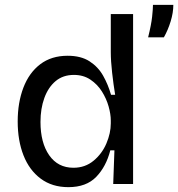

<svg xmlns="http://www.w3.org/2000/svg" viewBox="-20 -759 735 792"><path d="M262 13Q195 13 148 -22Q101 -57 77 -118Q53 -179 53 -258Q53 -336 76.5 -397.5Q100 -459 146 -494Q192 -529 259 -529Q314 -529 349.5 -506Q385 -483 405.5 -446.5Q426 -410 438 -368H455Q448 -410 442.5 -459Q437 -508 437 -544V-701H529V0H447L452 -139H435Q418 -72 377 -29.5Q336 13 262 13ZM283 -67Q331 -67 366 -96Q401 -125 419 -167.5Q437 -210 437 -250V-262Q437 -288 428 -320Q419 -352 400.5 -381.5Q382 -411 353 -430.5Q324 -450 285 -450Q240 -450 209.5 -424.5Q179 -399 163 -355Q147 -311 147 -256Q147 -170 183 -118.5Q219 -67 283 -67ZM591 -605Q604 -657 607.5 -690Q611 -723 611 -739H695Q695 -707 684 -671Q673 -635 656 -605Z"/></svg>

Font: Bricolage Grotesque 10pt
Style: Regular
Weight: 400
Designer: Mathieu Triay
Foundry: Atelier Triay
Version: Version 1.000; ttfautohint (v1.8.4.7-5d5b);gftools[0.9.32]